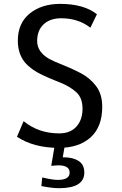

<svg xmlns="http://www.w3.org/2000/svg" viewBox="-20 -761 640 1004"><path d="M68.8 0ZM103.5 -127.4Q181.6 -63.5 289.6 -63.5Q348.1 -63.5 379.9 -99.4Q411.6 -135.3 411.6 -192.4Q411.6 -249.5 378.7 -279.1Q345.7 -308.6 298.8 -327.6L269.5 -339.4Q186.5 -372.6 154.5 -395.5Q122.6 -418.5 107.9 -437.5Q73.2 -482.4 73.2 -548.3Q73.2 -639.6 135.3 -690.2Q197.3 -740.7 294.9 -740.7Q418 -740.7 486.8 -686.5L452.6 -616.2Q389.2 -665.5 299.8 -665.5Q242.2 -665.5 208.3 -634Q174.3 -602.5 174.3 -546.1Q174.3 -489.7 236.3 -453.6Q259.8 -440.4 307.4 -421.9Q355 -403.3 402.6 -378.4Q450.2 -353.5 482.4 -311Q514.6 -268.6 514.6 -202.6Q514.6 -97.7 453.9 -42.7Q393.1 12.2 287.6 12.2Q156.2 12.2 68.8 -45.9ZM284.7 103.5Q281.2 103.5 248 106L265.1 4.9H317.9L308.1 62L312.5 61.5Q360.8 61.5 390.9 80.6Q420.9 99.6 420.9 141.1Q420.9 223.1 288.6 223.1Q251.5 223.1 196.3 211.9L200.7 167Q254.9 179.7 282.2 179.7Q344.2 179.7 344.2 141.6Q344.2 103.5 284.7 103.5Z"/></svg>

Font: Oxygen Mono
Style: Regular
Weight: 400
Designer: Vernon Adams
Foundry: Vernon Adams
Version: Version 0.201; ttfautohint (v0.8) -r 50 -G 200 -x